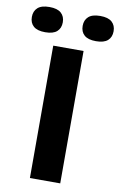

<svg xmlns="http://www.w3.org/2000/svg" viewBox="-166 -1002 661 1057"><g transform="rotate(10 164.5 -473.0)"><path d="M79.5 0V-740H249V0ZM306.5 -805Q262 -805 241 -823.8Q220 -842.5 220 -875.5Q220 -908 241 -927Q262 -946 306.5 -946Q351 -946 372 -927Q393 -908 393 -875.5Q393 -842.5 372 -823.8Q351 -805 306.5 -805ZM22.5 -805Q-22 -805 -43 -823.8Q-64 -842.5 -64 -875.5Q-64 -908 -43 -927Q-22 -946 22.5 -946Q67 -946 88 -927Q109 -908 109 -875.5Q109 -842.5 88 -823.8Q67 -805 22.5 -805Z"/></g></svg>

Font: Encode Sans Expanded
Style: Bold
Weight: 700
Width: 7
Designer: Multiple Designers
Foundry: Impallari Type
Version: Version 3.000; ttfautohint (v1.8.3) -l 8 -r 50 -G 200 -x 14 